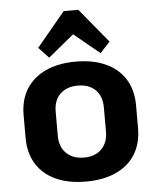

<svg xmlns="http://www.w3.org/2000/svg" viewBox="-55 -836 732 893"><g transform="rotate(-5 310.5 -389.5)"><path d="M311 10Q229 10 170 -17Q111 -44 79.5 -95Q48 -146 48 -217V-323Q48 -394 79.5 -444.5Q111 -495 170 -522.5Q229 -550 311 -550Q392 -550 451 -523Q510 -496 541.5 -445Q573 -394 573 -323V-217Q573 -146 541.5 -95Q510 -44 451 -17Q392 10 311 10ZM311 -102Q363 -102 393 -132Q423 -162 423 -214V-326Q423 -379 393 -408.5Q363 -438 311 -438Q259 -438 228.5 -408.5Q198 -379 198 -326V-214Q198 -162 228.5 -132Q259 -102 311 -102ZM143 -629 276 -789H344L476 -629L430 -579L267 -713H353L190 -579Z"/></g></svg>

Font: Pathway Extreme SemiCondensed
Style: Bold
Weight: 700
Width: 4
Version: Version 1.001;gftools[0.9.26]